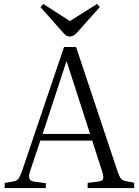

<svg xmlns="http://www.w3.org/2000/svg" viewBox="-20 -952 704 972"><path d="M334 -767.1Q322.8 -767.1 314.9 -772.2Q307.1 -777.3 293.9 -793L185.1 -916L199.2 -932.1L334 -845.2L471.2 -932.1L484.9 -916L370.1 -787.1Q351.6 -767.1 334 -767.1ZM3.9 0V-25.9L45.9 -33.2Q64 -36.1 72 -45.4Q80.1 -54.7 90.8 -84L304.2 -713.9H365.2L575.2 -84Q585 -56.6 593 -47.1Q601.1 -37.6 621.1 -34.2L659.2 -26.9V0H423.8V-25.9L479 -33.2Q497.6 -35.2 501.5 -46.1Q505.4 -57.1 498 -81.1L446.8 -240.2H184.1L131.8 -84Q124 -62.5 128.4 -48.8Q132.8 -35.2 153.8 -32.2L211.9 -24.9V0ZM195.8 -273.9H436L317.9 -640.1H315.9Z"/></svg>

Font: Literata Light
Style: Regular
Weight: 300
Designer: Latin by Veronika Burian and Jose Scaglione. Greek by Irene Vlachou. Cyrillic by Vera Evstafieva.
Foundry: TypeTogether
Version: Version 3.021